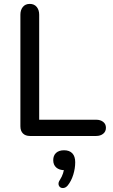

<svg xmlns="http://www.w3.org/2000/svg" viewBox="-20 -694 579 980"><path d="M84.1 -49.6V-619Q84.1 -643.2 96.8 -658.7Q109.5 -674.1 132 -674.1Q154.6 -674.1 167.3 -658.7Q180 -643.2 180 -619V-82.9H471Q492.6 -82.9 506.6 -71.9Q520.7 -61 520.7 -41.9Q520.7 -22.5 506.6 -11.3Q492.6 0 471 0H133Q109.9 0 97 -12.9Q84.1 -25.8 84.1 -49.6ZM286.4 223.1Q296.1 208 301.8 190.6Q307.5 173.3 307.5 158.1L310.5 174.7Q282.5 174.7 267.1 161Q251.7 147.4 251.7 123.5Q251.7 99.6 266.4 86.3Q281.1 73 307.1 73Q334.5 73 349.2 88.6Q363.9 104.2 363.9 134.1Q363.9 165.3 354 197.6Q344 230 325.5 252.9Q314 266.4 299.7 265.8Q285.3 265.2 280.1 252.3Q274.9 239.5 286.4 223.1Z"/></svg>

Font: SN Pro Thin
Style: Regular
Weight: 200
Designer: Tobias Whetton
Foundry: Supernotes
Version: Version 1.003;Glyphs 3.3 (3324)